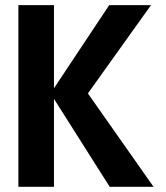

<svg xmlns="http://www.w3.org/2000/svg" viewBox="-20 -720 638 740"><path d="M400.9 -700.2H562L318.8 -359.9L571.8 0H402.8L188 -338.9V0H50.8V-700.2H188V-379.9Z"/></svg>

Font: TASA Explorer
Style: Bold
Weight: 700
Designer: Weizhong Zhang
Foundry: Local Remote
Version: Version 1.000;Glyphs 3.1.2 (3151)